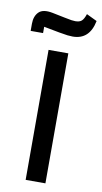

<svg xmlns="http://www.w3.org/2000/svg" viewBox="-117 -857 479 899"><g transform="rotate(10 123.0 -407.0)"><path d="M73 -618H167V0H73ZM-25 -725Q-25 -761 -5 -781Q15 -801 61 -792L120 -780Q143 -775 154.5 -773.5Q166 -772 173 -772Q193 -772 203 -781Q213 -790 221 -814L271 -790Q253 -699 173 -699Q162 -699 148.5 -700.5Q135 -702 108 -707L34 -721V-691H-25Z"/></g></svg>

Font: IBM Plex Arabic Medium
Style: Regular
Weight: 500
Designer: Mike Abbink, Paul van der Laan, Pieter van Rosmalen, Wael Morcos, Khajak Apelian
Foundry: Bold Monday
Version: Version 1.0